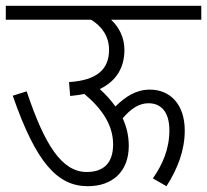

<svg xmlns="http://www.w3.org/2000/svg" viewBox="-20 -642 714 662"><path d="M0 -622V-574H294C332 -551 356 -516 356 -470C356 -402 313 -365 218 -359L222 -311C240 -313 256 -315 271 -318C333 -266 370 -210 370 -144C370 -72 329 -49 279 -49C192 -49 133 -145 72 -327L24 -312C104 -81 178 0 283 0C366 0 424 -49 424 -139C424 -175 416 -206 403 -234C431 -267 459 -286 492 -286C537 -286 564 -254 564 -193C564 -127 540 -74 507 -27L554 0C593 -61 617 -124 617 -192C617 -284 565 -333 497 -333C450 -333 414 -310 378 -275C362 -297 344 -317 324 -335C381 -362 409 -409 409 -470C409 -511 392 -547 363 -574H674V-622Z"/></svg>

Font: Noto Sans Devanagari UI SemiCondensed Light
Style: Regular
Weight: 300
Width: 4
Designer: Jelle Bosma - Monotype Design Team
Foundry: Monotype Imaging Inc.
Version: Version 2.004